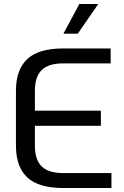

<svg xmlns="http://www.w3.org/2000/svg" viewBox="-20 -943 621 963"><path d="M60 -212V-488Q60 -594 117 -647Q174 -700 296 -700H535V-625H296Q223 -625 189 -591.5Q155 -558 155 -488V-388H486V-312H155V-212Q155 -142 189 -108.5Q223 -75 296 -75H539V0H296Q174 0 117 -53Q60 -106 60 -212ZM378 -923H473L370 -774H298Z"/></svg>

Font: KoHo Medium
Style: Regular
Weight: 500
Version: Version 1.000; ttfautohint (v1.6)